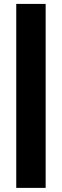

<svg xmlns="http://www.w3.org/2000/svg" viewBox="-20 -730 308 957"><path d="M207.5 -710.5V206.5H61V-710.5Z"/></svg>

Font: Anek Devanagari Medium ExtraBold
Style: Regular
Weight: 800
Version: Version 1.003